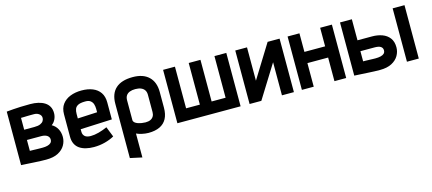

<svg xmlns="http://www.w3.org/2000/svg" viewBox="-54 -1016 3909 1737"><g transform="rotate(-15 1900.5 -147.5)"><path d="M396 -277Q419 -293 432 -320.5Q445 -348 445 -378Q445 -413 431 -438.5Q417 -464 391.5 -480Q366 -496 332 -504Q298 -512 258 -512Q209 -512 168 -510.5Q127 -509 97.5 -506.5Q68 -504 51.5 -502.5Q35 -501 35 -501V0Q35 0 52 1Q69 2 96.5 3.5Q124 5 156 7Q188 9 217.5 10Q247 11 268 11Q337 11 380.5 -12Q424 -35 445 -71.5Q466 -108 466 -149Q466 -191 448 -224.5Q430 -258 396 -277ZM267 -415Q279 -415 290.5 -412Q302 -409 312 -402Q322 -395 328 -385.5Q334 -376 334 -362Q334 -348 325.5 -334Q317 -320 296.5 -311Q276 -302 240 -302H145V-413Q158 -413 173 -413.5Q188 -414 203.5 -414.5Q219 -415 235.5 -415Q252 -415 267 -415ZM266 -102Q258 -102 243 -102Q228 -102 210.5 -102.5Q193 -103 175.5 -103.5Q158 -104 145 -104V-206H281Q296 -206 310 -202.5Q324 -199 333.5 -192.5Q343 -186 348.5 -176.5Q354 -167 354 -155Q354 -135 342 -123.5Q330 -112 309.5 -107Q289 -102 266 -102Z M640 -149V-174L935 -187V-346Q935 -402 910 -438.5Q885 -475 840.5 -493Q796 -511 737 -511Q678 -511 631 -492.5Q584 -474 556.5 -437Q529 -400 529 -343V-133Q529 -95 542.5 -67Q556 -39 581 -21.5Q606 -4 640.5 4.5Q675 13 715 13Q768 13 818 0Q868 -13 907 -35L869 -131Q829 -113 788.5 -102Q748 -91 713 -91Q695 -91 681 -95Q667 -99 658.5 -106.5Q650 -114 645 -124.5Q640 -135 640 -149ZM823 -316V-284L640 -275V-317Q640 -345 647.5 -364Q655 -383 675.5 -394Q696 -405 736 -406Q773 -408 791.5 -394.5Q810 -381 816.5 -360Q823 -339 823 -316Z M1418 -168V-315Q1418 -407 1365.5 -457.5Q1313 -508 1215 -508Q1110 -508 1056 -459Q1002 -410 1002 -315V193L1113 217V-7Q1124 -2 1137.5 2.5Q1151 7 1165.5 10Q1180 13 1195 15Q1210 17 1225 17Q1288 17 1331 -3.5Q1374 -24 1396 -65Q1418 -106 1418 -168ZM1308 -318V-156Q1308 -133 1298.5 -116.5Q1289 -100 1270.5 -91Q1252 -82 1223 -82Q1208 -82 1189 -85Q1170 -88 1152.5 -94Q1135 -100 1124 -110Q1113 -120 1113 -133V-318Q1113 -345 1124.5 -362.5Q1136 -380 1158 -388.5Q1180 -397 1210 -397Q1242 -397 1264 -387.5Q1286 -378 1297 -360.5Q1308 -343 1308 -318Z M1980 -500V-110H1849V-500H1739V-110H1610V-500H1499V0H2091V-500Z M2285 -500H2175V1H2285L2478 -309V1H2590V-500H2478L2285 -188Z M2970 -326H2776V-500H2665V0H2776V-221H2970V0H3080V-500H2970Z M3649 0H3760V-500H3649ZM3404 -303H3267V-500H3156V-2Q3156 -2 3173.5 -1Q3191 0 3219.5 1.5Q3248 3 3280.5 5Q3313 7 3343 8Q3373 9 3395 9Q3462 9 3505.5 -14Q3549 -37 3570 -73.5Q3591 -110 3591 -151Q3591 -205 3565.5 -238.5Q3540 -272 3497.5 -287.5Q3455 -303 3404 -303ZM3382 -103Q3372 -103 3358.5 -103.5Q3345 -104 3329.5 -104.5Q3314 -105 3298 -105.5Q3282 -106 3267 -106V-201H3399Q3417 -201 3431 -198.5Q3445 -196 3455 -190Q3465 -184 3470 -175Q3475 -166 3475 -154Q3475 -135 3463.5 -124Q3452 -113 3431 -108Q3410 -103 3382 -103Z"/></g></svg>

Font: Advent Pro Expanded
Style: Bold
Weight: 700
Width: 7
Designer: VivaRado, Andreas Kalpakidis
Foundry: VivaRado, Andreas Kalpakidis
Version: Version 3.000